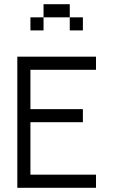

<svg xmlns="http://www.w3.org/2000/svg" viewBox="-20 -895 540 915"><path d="M437.5 0V-62.5H125Q125 -62.5 125 -312.5H375V-375H125V-562.5H437.5V-625H62.5Q62.5 -625 62.5 0ZM375 -750V-812.5H312.5V-750ZM187.5 -812.5H125V-750H187.5ZM187.5 -812.5H312.5V-875H187.5Z"/></svg>

Font: UnifontExMono
Style: Regular
Weight: 500
Version: Version 15.0.06